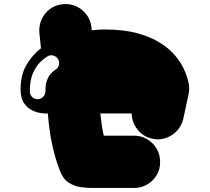

<svg xmlns="http://www.w3.org/2000/svg" viewBox="-20 -729 1040 951"><path d="M279 122Q278 120 277.5 118Q277 116 276 115Q276 115 276 115.5Q276 116 277 117Q277 118 279 122ZM498 -583Q592 -583 659.5 -564.5Q727 -546 773 -517Q819 -488 846.5 -455Q874 -422 888 -393Q902 -364 907 -345.5Q912 -327 912 -327Q921 -296 914 -262L888 -141Q880 -106 856.5 -81Q833 -56 800.5 -45Q768 -34 734 -42Q689 -52 661 -87.5Q633 -123 632 -167Q632 -167 611 -167Q590 -167 559 -167Q528 -167 498 -167Q492 -167 484.5 -167Q477 -167 477 -167Q480 -138 484 -110Q488 -82 494 -57Q494 -57 515 -57Q536 -57 570 -57Q604 -57 644 -57Q680 -57 709 -39.5Q738 -22 755.5 7Q773 36 773 72Q774 108 756.5 137.5Q739 167 709.5 184.5Q680 202 645 202H436Q412 202 381 198Q350 194 321.5 176.5Q293 159 277 117Q229 -5 217 -167Q213 -167 209 -167Q205 -167 201 -167Q201 -167 183 -169Q165 -171 141.5 -181.5Q118 -192 100 -216.5Q82 -241 82 -286Q82 -358 111 -407.5Q140 -457 183 -490L175 -566Q172 -602 186 -633Q200 -664 227 -684Q254 -704 290 -708Q326 -712 357 -698Q388 -684 408.5 -657Q429 -630 433 -594L434 -579Q434 -579 456.5 -581Q479 -583 498 -583ZM255 -384Q268 -392 272 -408Q276 -424 267 -437Q259 -450 243.5 -454Q228 -458 214 -449Q178 -426 159.5 -397Q141 -368 134.5 -340Q128 -312 128 -293Q128 -274 128 -272Q130 -256 142 -246Q154 -236 170 -238Q186 -240 196 -252Q206 -264 205 -280Q205 -282 206 -300.5Q207 -319 217.5 -342.5Q228 -366 255 -384Z"/></svg>

Font: Nikukyu
Style: Regular
Weight: 400
Version: Version 1.00